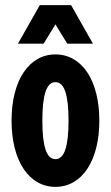

<svg xmlns="http://www.w3.org/2000/svg" viewBox="-20 -720 432 748"><path d="M196 8C299 8 367 -93 367 -250C367 -407 299 -508 196 -508C93 -508 25 -407 25 -250C25 -93 93 8 196 8ZM50 -550H150L196 -625L242 -550H342L257 -700H135ZM145 -250C145 -350 161 -400 196 -400C231 -400 247 -350 247 -250C247 -150 231 -100 196 -100C161 -100 145 -150 145 -250Z"/></svg>

Font: Jakob Semi-Condensed
Style: Regular
Weight: 400
Width: 4
Designer: Alan Madić
Foundry: X Cicéro
Version: Version 1.000;Glyphs 3.1.2 (3151)